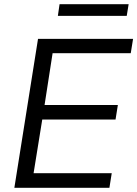

<svg xmlns="http://www.w3.org/2000/svg" viewBox="-20 -889 650 909"><path d="M48 0 160 -705H610L599 -637H229L191 -392H538L527 -323H180L139 -69H509L498 0ZM254 -814 262 -869H589L580 -814Z"/></svg>

Font: Mulish
Style: Italic
Weight: 400
Italic angle: -9°
Designer: Vernon Adams
Foundry: Vernon Adams
Version: Version 3.603; ttfautohint (v1.8.3)